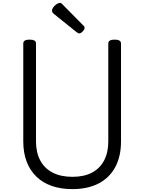

<svg xmlns="http://www.w3.org/2000/svg" viewBox="-20 -1289 998 1328"><path d="M481 19Q401 19 338 -3Q275 -25 231 -68Q187 -111 164 -172Q141 -233 141 -311V-988Q141 -1002 152 -1008.5Q163 -1015 185 -1015Q207 -1015 218 -1008.5Q229 -1002 229 -988V-311Q229 -234 258.5 -179Q288 -124 344.5 -95Q401 -66 481 -66Q561 -66 616 -95Q671 -124 700 -179Q729 -234 729 -311V-988Q729 -1002 740 -1008.5Q751 -1015 773 -1015Q817 -1015 817 -988V-311Q817 -207 777 -133Q737 -59 662 -20Q587 19 481 19ZM527 -1058Q523 -1058 518.5 -1061Q514 -1064 508 -1068L355 -1191Q345 -1199 342.5 -1204Q340 -1209 340 -1216Q340 -1227 349 -1239Q358 -1251 371 -1260Q384 -1269 394 -1269Q400 -1269 404.5 -1266Q409 -1263 413 -1258L556 -1113Q563 -1107 564 -1103Q565 -1099 565 -1095Q565 -1085 552 -1071.5Q539 -1058 527 -1058Z"/></svg>

Font: Playwrite ES
Style: Regular
Weight: 400
Designer: Veronika Burian, José Scaglione
Foundry: TypeTogether
Version: Version 1.002